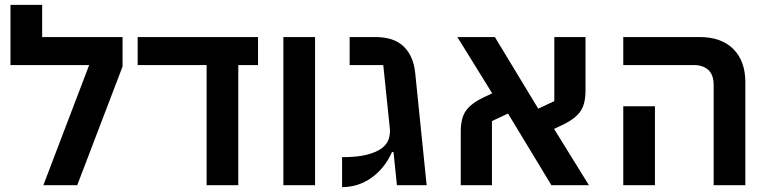

<svg xmlns="http://www.w3.org/2000/svg" viewBox="-20 -760 3151 788"><path d="M346 -493H23V-740H153V-608H483V-487L297 0H158Z M828 -493H545V-608H1039V-493H958V0H828Z M1143 -608H1273V0H1143Z M1595 -136H1589Q1558 -68 1504 -30Q1450 8 1384 8V-115Q1448 -115 1487.5 -125.5Q1527 -136 1548 -152.5Q1569 -169 1575.5 -190Q1582 -211 1580 -232L1553 -493H1415V-608H1520Q1597 -608 1637 -569Q1677 -530 1684 -461L1731 0H1609Z M1871 -219Q1871 -278 1894 -308Q1917 -338 1966 -361L2000 -377L1857 -608H2011L2189 -314L2255 -345V-608H2383V-389Q2383 -330 2360 -300Q2337 -270 2288 -247L2254 -231L2397 0H2243L2065 -294L1999 -263V0H1871Z M2909 -411Q2909 -453 2887 -473Q2865 -493 2828 -493H2538V-608H2851Q2941 -608 2990 -558.5Q3039 -509 3039 -423V0H2909ZM2538 -324H2668V0H2538Z"/></svg>

Font: IBM Plex Sans Hebrew SmBld
Style: Regular
Weight: 600
Designer: Mike Abbink, Paul van der Laan, Pieter van Rosmalen, Yanek Iontef
Foundry: Bold Monday
Version: Version 1.3